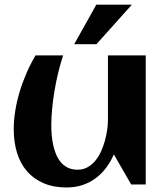

<svg xmlns="http://www.w3.org/2000/svg" viewBox="-20 -806 726 839"><path d="M40 -241.2Q40 -279.8 46.6 -321.3Q53.2 -362.8 65.7 -404.3Q78.1 -445.8 95.7 -486.3Q113.3 -526.9 135.3 -564H255.9Q243.7 -527.3 234.1 -487.5Q224.6 -447.8 218 -408Q211.4 -368.2 207.8 -330.1Q204.1 -292 204.1 -259.3Q204.1 -240.2 205.8 -218.5Q207.5 -196.8 211.9 -175Q216.3 -153.3 224.4 -133.3Q232.4 -113.3 245.1 -97.9Q257.8 -82.5 276.1 -73.5Q294.4 -64.5 319.3 -64.5Q343.8 -64.5 363 -75.4Q382.3 -86.4 397 -104.2Q411.6 -122.1 421.9 -145Q432.1 -168 438.7 -192.1Q445.3 -216.3 448.5 -239.5Q451.7 -262.7 451.7 -281.2V-564H616.7V0H553.2L477.5 -131.3Q463.4 -98.6 443.1 -72Q422.9 -45.4 397 -26.4Q371.1 -7.3 339.6 2.9Q308.1 13.2 271.5 13.2Q212.9 13.2 169.4 -5.9Q126 -24.9 97.2 -58.6Q68.4 -92.3 54.2 -138.9Q40 -185.5 40 -241.2ZM556.2 -785.6 401.4 -612.8H304.2L400.9 -785.6Z"/></svg>

Font: Aclonica
Style: Regular
Weight: 400
Designer: Astigmatic (AOETI)
Foundry: Astigmatic (AOETI)
Version: Version 1.000